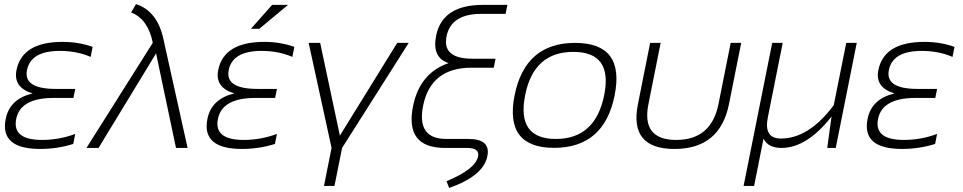

<svg xmlns="http://www.w3.org/2000/svg" viewBox="-20 -722 4698 937"><path d="M422.4 -444.3Q355 -473.6 272 -473.6Q130.4 -473.6 111.8 -379.9Q93.3 -288.1 252 -288.1H347.2L338.4 -244.1H241.7Q79.6 -244.1 59.1 -141.6Q38.6 -39.1 185.1 -39.1Q268.1 -39.1 347.2 -68.4L337.4 -19.5Q259.3 4.9 176.3 4.9Q-21.5 4.9 7.8 -141.6Q27.3 -239.3 139.2 -266.1Q43.5 -294.9 60.5 -379.9Q87.9 -517.6 285.6 -517.6Q363.8 -517.6 432.1 -493.2Z M725.6 -513.2Q702.6 -628.9 620.1 -661.1L643.6 -702.1Q749.5 -667.5 778.3 -527.8L895.5 0H838.9L741.7 -461.4L460.9 0H401.9Z M1406.7 -444.3Q1339.4 -473.6 1256.3 -473.6Q1114.7 -473.6 1096.2 -379.9Q1077.6 -288.1 1236.3 -288.1H1331.5L1322.8 -244.1H1226.1Q1064 -244.1 1043.5 -141.6Q1022.9 -39.1 1169.4 -39.1Q1252.4 -39.1 1331.5 -68.4L1321.8 -19.5Q1243.7 4.9 1160.6 4.9Q962.9 4.9 992.2 -141.6Q1011.7 -239.3 1123.5 -266.1Q1027.8 -294.9 1044.9 -379.9Q1072.3 -517.6 1270 -517.6Q1348.1 -517.6 1416.5 -493.2ZM1308.1 -698.2H1385.7L1245.6 -581.5H1204.6Z M1486.3 -512.7H1542.5L1638.7 -60.1L1918.5 -512.7H1974.6L1649.4 0L1612.3 185.5H1561L1598.1 0Z M2336.9 -698.2H2456.1L2447.3 -654.3H2328.6Q2181.2 -654.3 2159.2 -544.9Q2137.2 -435.5 2285.2 -435.5H2398.4L2389.6 -391.6H2281.2Q2082 -391.6 2044.9 -205.6Q2012.7 -43.9 2158.2 -43.9H2266.1Q2375.5 -43.9 2358.4 40.5Q2339.4 136.2 2171.9 195.3L2159.2 162.1Q2300.3 104 2313 41.5Q2321.3 0 2259.8 0H2151.9Q1955.1 0 1995.6 -203.6Q2028.3 -365.7 2169.4 -414.1Q2086.9 -440.4 2108.4 -547.9Q2138.7 -698.2 2336.9 -698.2Z M2692.9 -43.9Q2885.7 -43.9 2928.7 -258.3Q2970.7 -468.8 2777.8 -468.8Q2585 -468.8 2543 -258.3Q2500 -43.9 2692.9 -43.9ZM2491.2 -256.3Q2542.5 -512.7 2786.6 -512.7Q3030.8 -512.7 2979.5 -256.3Q2928.2 -0.5 2684.1 -0.5Q2440.9 -0.5 2491.2 -256.3Z M3093.3 -213.9 3152.8 -512.7H3204.1L3144.5 -213.9Q3109.4 -39.1 3280.3 -39.1Q3451.2 -39.1 3486.3 -213.9L3545.9 -512.7H3597.2L3537.6 -213.9Q3493.7 4.9 3271.5 4.9Q3049.3 4.9 3093.3 -213.9Z M3706.1 -45.4 3660.2 185.5H3608.9L3748.5 -512.7H3799.8L3727.1 -148.9Q3706.5 -45.9 3791 -45.9Q3927.2 -45.9 4048.8 -208.5L4109.9 -512.7H4161.1L4058.6 0H4017.1L4038.1 -153.3Q3917.5 0 3793.9 0Q3728.5 0 3706.1 -45.4Z M4628.4 -444.3Q4561 -473.6 4478 -473.6Q4336.4 -473.6 4317.9 -379.9Q4299.3 -288.1 4458 -288.1H4553.2L4544.4 -244.1H4447.8Q4285.6 -244.1 4265.1 -141.6Q4244.6 -39.1 4391.1 -39.1Q4474.1 -39.1 4553.2 -68.4L4543.5 -19.5Q4465.3 4.9 4382.3 4.9Q4184.6 4.9 4213.9 -141.6Q4233.4 -239.3 4345.2 -266.1Q4249.5 -294.9 4266.6 -379.9Q4293.9 -517.6 4491.7 -517.6Q4569.8 -517.6 4638.2 -493.2Z"/></svg>

Font: Sansation Light
Style: Light Italic
Weight: 300
Designer: Bernd Montag
Version: Version 1.301